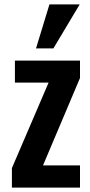

<svg xmlns="http://www.w3.org/2000/svg" viewBox="-20 -854 410 874"><path d="M144 -633.8 205.1 -834H342.8L223.1 -633.8ZM34.2 0V-88.9L201.2 -478H47.9V-578.1H344.2V-499L175.8 -101.1H344.2V0Z"/></svg>

Font: Oswald Medium
Style: Regular
Weight: 500
Designer: Vernon Adams
Foundry: Vernon Adams
Version: Version 4.103